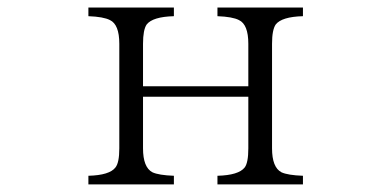

<svg xmlns="http://www.w3.org/2000/svg" viewBox="-20 -544 1040 510"><path d="M214.8 -523.9H441.9V-501Q385.7 -499.5 369.6 -479Q359.9 -464.8 359.9 -427.7V-314.9H639.6V-427.7Q639.6 -479 614.7 -490.7Q597.7 -499.5 557.6 -501V-523.9H784.7V-501Q728.5 -499.5 712.4 -479Q702.6 -464.8 702.6 -427.7V-149.9Q702.6 -99.6 727.5 -86.4Q744.1 -78.6 784.7 -77.1V-54.2H557.6V-77.1Q613.8 -78.6 629.9 -99.1Q639.6 -111.8 639.6 -149.9V-287.1H359.9V-149.9Q359.9 -99.6 384.8 -86.4Q401.4 -78.6 441.9 -77.1V-54.2H214.8V-77.1Q271 -78.6 286.6 -99.1Q296.9 -111.8 296.9 -149.9V-427.7Q296.9 -479 272 -490.7Q254.9 -499.5 214.8 -501Z"/></svg>

Font: I.Ming
Style: Regular
Weight: 400
Designer: Ichiten Fonts Project
Version: Version 5.10 Mar 24, 2018